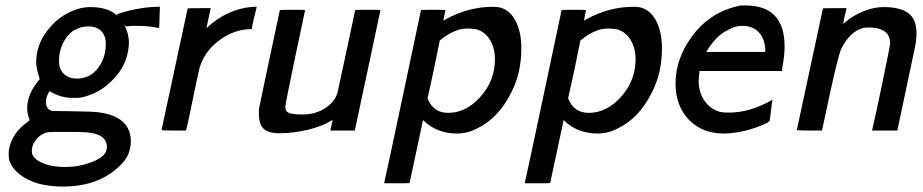

<svg xmlns="http://www.w3.org/2000/svg" viewBox="-20 -480 3394 706"><path d="M126 -189Q113 -230 113 -252Q113 -281 123 -311Q137 -351 169 -385.5Q201 -420 242 -438Q277 -454 311 -454Q378 -454 410 -423Q413 -420 413 -421Q412 -423 411 -424L409 -426Q409 -428 433 -435Q457 -442 478 -446Q525 -455 560 -455H568V-451Q568 -447 567 -429Q566 -411 566 -394L565 -377L553 -379Q522 -385 479 -385Q463 -385 456 -384L443 -383Q442 -384 439.5 -387Q437 -390 436 -392Q454 -356 454 -324Q454 -311 452 -299Q443 -235 395 -187Q346 -135 276 -121Q269 -120 249 -120Q205 -120 169 -141L163 -145Q161 -143 160 -141Q149 -124 149 -105Q149 -79 171 -72L242 -71Q324 -70 343 -67Q461 -51 461 40Q461 93 420 130Q342 206 211 206Q170 206 133 198Q86 187 53 161.5Q20 136 13 104Q12 100 12 86Q12 73 13 69Q25 8 82 -32Q90 -38 89 -39Q89 -40 85 -50Q80 -67 80 -82Q80 -136 126 -189ZM369 -319Q369 -349 352 -366Q335 -383 304 -383Q281 -383 259 -372Q233 -360 215 -327.5Q197 -295 197 -255Q197 -225 215 -208Q233 -191 263 -191Q310 -191 339.5 -228.5Q369 -266 369 -319ZM289 6Q281 5 216 5Q167 5 157.5 6Q148 7 139 12Q122 20 109.5 37.5Q97 55 97 76Q97 84 100 90Q113 116 166 129Q193 134 221 134Q269 134 313.5 117.5Q358 101 369 79Q373 70 373 59Q373 41 361 29Q343 9 289 6Z M574 -2 670 -449Q670 -450 713 -450H755L747 -414Q746 -409 744.5 -402.5Q743 -396 742.5 -392.5Q742 -389 741 -384.5Q740 -380 740 -379Q740 -378 740 -377Q742 -379 745 -381Q747 -384 758 -393Q824 -446 901 -454Q903 -454 908.5 -454.5Q914 -455 916 -455H924L921 -442Q920 -439 916 -422.5Q912 -406 909 -391.5Q906 -377 906 -373Q842 -373 788 -333Q734 -293 716 -237Q713 -231 701 -173Q689 -115 677.5 -59.5Q666 -4 664 -2V0H619Q574 0 574 -2Z M1008 10Q967 10 949.5 -6.5Q932 -23 932 -63Q932 -77 933 -83Q935 -95 954 -184.5Q973 -274 991 -358Q1009 -442 1009 -443Q1009 -444 1056 -444Q1102 -444 1102 -443Q1086 -366 1066 -273Q1029 -97 1029 -86Q1029 -70 1043 -64.5Q1057 -59 1092 -59Q1140 -59 1175.5 -82Q1211 -105 1221 -139Q1222 -143 1254 -292Q1286 -441 1286 -443Q1286 -444 1333 -444Q1379 -444 1379 -443Q1379 -442 1332.5 -224.5Q1286 -7 1285 -2V0H1195V-2L1203 -38Q1203 -39 1199 -37Q1166 -16 1112.5 -3Q1059 10 1008 10Z M1393 191Q1394 190 1461 -126Q1528 -442 1528 -443Q1528 -444 1573 -444Q1618 -444 1618 -443Q1610 -405 1610 -404Q1614 -406 1619 -409Q1702 -455 1793 -455Q1806 -455 1816 -453Q1853 -445 1875 -404.5Q1897 -364 1897 -303Q1897 -211 1860 -140Q1813 -45 1733 -7Q1698 11 1661 11Q1585 11 1535 -39V-36L1486 193Q1486 194 1439 194H1393ZM1729 -373Q1715 -375 1698 -375Q1674 -375 1654 -366Q1629 -357 1597 -331Q1576 -223 1552 -118L1555 -112Q1576 -65 1628 -65Q1694 -65 1747 -124.5Q1800 -184 1800 -262Q1800 -304 1781 -334.5Q1762 -365 1729 -373Z M1910 191Q1911 190 1978 -126Q2045 -442 2045 -443Q2045 -444 2090 -444Q2135 -444 2135 -443Q2127 -405 2127 -404Q2131 -406 2136 -409Q2219 -455 2310 -455Q2323 -455 2333 -453Q2370 -445 2392 -404.5Q2414 -364 2414 -303Q2414 -211 2377 -140Q2330 -45 2250 -7Q2215 11 2178 11Q2102 11 2052 -39V-36L2003 193Q2003 194 1956 194H1910ZM2246 -373Q2232 -375 2215 -375Q2191 -375 2171 -366Q2146 -357 2114 -331Q2093 -223 2069 -118L2072 -112Q2093 -65 2145 -65Q2211 -65 2264 -124.5Q2317 -184 2317 -262Q2317 -304 2298 -334.5Q2279 -365 2246 -373Z M2721 -460Q2865 -460 2865 -309Q2865 -274 2857 -234L2855 -219H2552Q2549 -186 2549 -185Q2549 -139 2571.5 -108Q2594 -77 2630 -68Q2639 -66 2661 -66Q2738 -66 2820 -113V-109Q2819 -108 2815 -73.5Q2811 -39 2810 -37Q2810 -34 2802 -29Q2743 0 2680 8Q2662 11 2641 11Q2562 11 2513 -40Q2464 -91 2464 -173Q2464 -264 2525 -347Q2592 -437 2700 -459Q2704 -460 2711 -460ZM2794 -299Q2792 -338 2770 -361.5Q2748 -385 2709 -385Q2684 -385 2659 -371Q2612 -349 2577 -289H2794Z M2910 -2 3006 -449Q3006 -450 3050 -450H3093L3086 -421Q3085 -417 3084 -412Q3083 -407 3082.5 -404Q3082 -401 3081.5 -397.5Q3081 -394 3081 -393.5Q3081 -393 3081 -392Q3084 -395 3088 -398Q3113 -421 3152.5 -437.5Q3192 -454 3229 -454Q3289 -454 3319.5 -432Q3350 -410 3350 -358Q3350 -334 3345 -309Q3344 -304 3312.5 -155.5Q3281 -7 3280 -2V0H3187V-2Q3195 -34 3224 -172.5Q3253 -311 3253 -321Q3253 -379 3173 -379Q3163 -379 3153 -377Q3106 -364 3074 -302Q3061 -273 3031 -132L3003 -2V0H2956Q2910 0 2910 -2Z"/></svg>

Font: KaTeX_SansSerif
Style: Italic
Weight: 400
Version: Version 1.1; ttfautohint (v1.3)